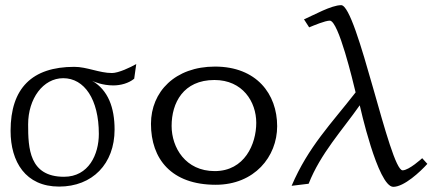

<svg xmlns="http://www.w3.org/2000/svg" viewBox="-20 -708 1696 744"><path d="M21 -201C21 -81 79 15 209 15C338 15 424 -73 424 -206C424 -291 399 -359 337 -395C344 -391 378 -377 419 -377C447 -377 478 -385 500 -403L508 -460C486 -447 439 -425 414 -425C365 -425 317 -449 268 -449C104 -449 21 -366 21 -201ZM89 -226C89 -326 147 -405 225 -405C307 -405 363 -323 363 -189C363 -110 324 -23 228 -23C93 -23 89 -134 89 -226Z M565 -228C565 -92 644 8 816 8C966 8 1054 -101 1054 -219C1054 -344 974 -450 813 -450C659 -450 565 -353 565 -228ZM645 -220C645 -309 690 -398 811 -398C920 -398 973 -314 973 -232C973 -150 928 -45 812 -45C699 -45 645 -136 645 -220Z M1110 12 1176 4C1222 -113 1306 -203 1374 -300C1374 -300 1444 16 1504 16C1546 16 1609 -43 1636 -73L1616 -95C1616 -95 1565 -48 1540 -48C1490 -48 1364 -688 1302 -688C1264 -688 1195 -649 1158 -633L1178 -602C1195 -609 1240 -628 1258 -628C1292 -628 1348 -391 1358 -350C1264 -229 1175 -140 1110 12Z"/></svg>

Font: KpMath
Style: Sans
Weight: 400
Version: Version 0.64